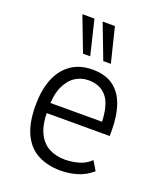

<svg xmlns="http://www.w3.org/2000/svg" viewBox="-138 -828 786 926"><g transform="rotate(20 255.5 -364.5)"><path d="M282 8Q216 8 166 -18Q116 -44 89 -100.5Q62 -157 62 -247Q62 -325 84.5 -382Q107 -439 152 -471Q197 -503 263 -503Q328 -503 369 -473.5Q410 -444 429.5 -388.5Q449 -333 449 -255V-230H109V-282H410L391 -260Q391 -361 358 -404.5Q325 -448 262 -448Q225 -448 194 -428Q163 -408 144 -366Q125 -324 125 -256V-243Q125 -173 145 -130.5Q165 -88 200.5 -68.5Q236 -49 284 -49Q315 -49 351 -58Q387 -67 415 -94L443 -47Q407 -16 365.5 -4Q324 8 282 8ZM296 -559 228 -737H291L335 -559ZM192 -559 124 -737H186L229 -559Z"/></g></svg>

Font: Nunito Sans 7pt Condensed Light
Style: Regular
Weight: 300
Width: 3
Designer: Vernon Adams
Foundry: Vernon Adams
Version: Version 3.101;gftools[0.9.27]